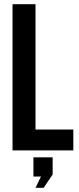

<svg xmlns="http://www.w3.org/2000/svg" viewBox="-20 -720 379 919"><path d="M40 -700H150V-100H331V0H40ZM140 125V33H232V115L189 179H150L176 125Z"/></svg>

Font: Bebas Neue
Style: Regular
Weight: 400
Designer: Ryoichi Tsunekawa
Foundry: Ryoichi Tsunekawa
Version: Version 1.300